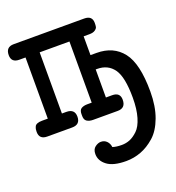

<svg xmlns="http://www.w3.org/2000/svg" viewBox="-127 -543 793 867"><g transform="rotate(-20 269.5 -109.0)"><path d="M-2.9 -36.1Q-2.9 -43.9 -2 -49.1Q-1 -54.2 2 -61Q4.9 -67.9 13.9 -71.5Q22.9 -75.2 37.1 -75.2H64.9V-369.1H35.2Q-2.9 -369.1 -2.9 -404.8Q-2.9 -443.8 35.2 -443.8H374Q412.1 -443.8 412.1 -409.2Q412.1 -397 410.6 -389.9Q409.2 -382.8 399.7 -376Q390.1 -369.1 372.1 -369.1H344.2V-278.8H373Q454.1 -278.8 498 -222.4Q542 -166 542 -32.2Q542 38.6 522.5 91.3Q502.9 144 470.9 172.1Q439 200.2 404.5 213.1Q370.1 226.1 333 226.1Q271 226.1 241.5 203.6Q211.9 181.2 211.9 148.9Q211.9 126 226.1 115.5Q240.2 105 253.9 105Q271 105 282 116.5Q293 127.9 294.9 145Q313 150.9 338.9 150.9Q358.9 150.9 377.4 143.6Q396 136.2 415.5 117.7Q435.1 99.1 446.5 60.5Q458 22 458 -33.2Q458 -132.3 430.4 -171.1Q402.8 -210 351.1 -210H344.2V-75.2H374Q412.1 -75.2 412.1 -40Q412.1 0 374 0H254.9Q237.8 0 225.8 -7.6Q213.9 -15.1 214.8 -38.1Q213.9 -61 225.3 -68.1Q236.8 -75.2 254.9 -75.2H275.9V-369.1H132.8V-75.2H153.8Q193.8 -75.2 193.8 -38.1Q193.8 0 154.8 0H35.2Q-2.9 0 -2.9 -36.1Z"/></g></svg>

Font: CMU Typewriter Text
Style: Bold
Weight: 700
Version: Version 0.7.0